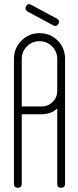

<svg xmlns="http://www.w3.org/2000/svg" viewBox="-20 -890 370 909"><path d="M253 -698Q288 -663 288 -611V-20Q288 -1 269 -1Q251 -1 251 -20V-376Q220 -349 177 -349H83V-20Q83 -1 65 -1Q46 -1 46 -20V-611Q46 -662 82 -698Q117 -733 167 -733Q218 -733 253 -698ZM251 -611Q251 -646 226.5 -670.5Q202 -695 167 -695Q132 -695 107.5 -670.5Q83 -646 83 -611V-386H177Q208 -386 229.5 -407.5Q251 -429 251 -460ZM128 -867 212 -822 165 -847 249 -802Q265 -793 257 -778Q248 -761 232 -770L148 -815L195 -790L111 -835Q96 -844 103 -860Q112 -876 128 -867Z"/></svg>

Font: Aaram
Style: Regular
Weight: 400
Designer: Tharique Azeez
Foundry: Tharique Azeez
Version: Version 1.7